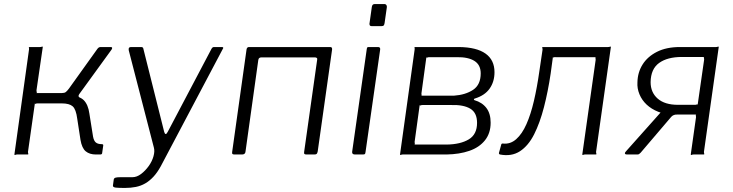

<svg xmlns="http://www.w3.org/2000/svg" viewBox="-20 -762 3616 947"><path d="M51 0 123 -517Q124 -523 122.5 -526.5Q121 -530 125 -530H177Q184 -530 187 -532Q190 -534 191 -530L160 -317Q160 -311 161.5 -307Q163 -303 159 -303H306L319 -290Q371 -290 393 -268Q415 -246 421 -201L439 -88Q443 -67 453 -59Q463 -51 482 -51Q491 -51 489 -43L484 -8Q484 -4 481.5 -2Q479 0 474 0H453Q422 0 403 -15.5Q384 -31 377 -72L361 -176Q355 -223 338.5 -237.5Q322 -252 285 -252H165Q159 -252 156 -250Q153 -248 152 -252L118 -13Q118 -8 119.5 -4Q121 0 117 0H64Q59 0 55.5 2Q52 4 51 0ZM285 -278V-303Q298 -303 304.5 -308Q311 -313 320 -325L459 -519Q463 -525 467 -527.5Q471 -530 476 -530H526Q532 -530 533 -526.5Q534 -523 530 -517L371 -298Q362 -285 375 -280Z M596 165Q568 165 552 163.5Q536 162 537 153L541 124Q542 117 549 114.5Q556 112 574 112H633Q655 112 676 96Q697 80 713.5 57Q730 34 737 9Q744 -16 739 -34L615 -514Q612 -530 626 -530H676Q686 -530 687 -522L790 -111Q793 -101 797.5 -101Q802 -101 808 -113L1022 -519Q1025 -525 1028 -527.5Q1031 -530 1036 -530H1074Q1086 -530 1078 -519L773 58Q756 89 737 109.5Q718 130 696.5 142.5Q675 155 650 160Q625 165 596 165Z M1137 0Q1129 0 1126.5 -2.5Q1124 -5 1125 -12L1196 -518Q1198 -530 1208 -530H1609Q1619 -530 1618 -518L1547 -15Q1545 -6 1542 -3Q1539 0 1530 0H1493Q1484 0 1481.5 -2.5Q1479 -5 1480 -12L1544 -465Q1546 -472 1543 -475.5Q1540 -479 1533 -479H1270Q1263 -479 1259 -476Q1255 -473 1254 -466L1191 -15Q1190 0 1174 0Z M1783 -13Q1782 -4 1779.5 -2Q1777 0 1768 0H1731Q1723 0 1719.5 -3.5Q1716 -7 1717 -14L1789 -520Q1790 -527 1792 -528.5Q1794 -530 1799 -530H1845Q1851 -530 1853.5 -526.5Q1856 -523 1855 -517ZM1877 -649Q1876 -641 1873 -637Q1870 -633 1861 -633H1813Q1806 -633 1803.5 -638Q1801 -643 1803 -650L1814 -728Q1816 -742 1828 -742H1877Q1882 -742 1885.5 -737.5Q1889 -733 1888 -726Z M1953 0 2025 -517Q2026 -523 2024.5 -526.5Q2023 -530 2027 -530H2244Q2331 -529 2375 -497.5Q2419 -466 2419 -406Q2419 -359 2395 -325Q2371 -291 2322 -276Q2318 -275 2317.5 -272Q2317 -269 2320 -268Q2358 -257 2379 -229.5Q2400 -202 2400 -157Q2400 -105 2372 -70Q2344 -35 2295 -18Q2246 -1 2182 0H1966Q1961 0 1957.5 2Q1954 4 1953 0ZM2184 -49Q2251 -50 2292 -74.5Q2333 -99 2333 -156Q2333 -206 2299.5 -226Q2266 -246 2205 -244H2064Q2058 -244 2054.5 -242Q2051 -240 2050 -244L2025 -62Q2025 -57 2026 -53Q2027 -49 2023 -49ZM2218 -290Q2276 -294 2313.5 -319Q2351 -344 2351 -400Q2351 -442 2320 -461.5Q2289 -481 2233 -480H2097Q2091 -480 2087.5 -478Q2084 -476 2083 -480L2059 -304Q2058 -298 2059.5 -294Q2061 -290 2057 -290Z M2446 0Q2440 -2 2441 -8L2452 -48Q2453 -55 2461 -54Q2497 -50 2526 -75.5Q2555 -101 2576.5 -149.5Q2598 -198 2613.5 -264.5Q2629 -331 2640 -409L2656 -517Q2656 -523 2654.5 -526.5Q2653 -530 2657 -530H2979Q2986 -530 2989 -532Q2992 -534 2993 -530L2920 -13Q2920 -8 2921.5 -4Q2923 0 2919 0H2865Q2860 0 2856.5 2Q2853 4 2852 0L2918 -467Q2918 -473 2917 -476.5Q2916 -480 2919 -480H2721Q2715 -481 2711.5 -479Q2708 -477 2707 -480L2696 -399Q2683 -311 2663 -233.5Q2643 -156 2614.5 -99.5Q2586 -43 2544.5 -16Q2503 11 2446 0Z M3387 0 3413 -184Q3413 -190 3412 -193.5Q3411 -197 3414 -197H3304Q3261 -197 3227 -210.5Q3193 -224 3169.5 -246Q3146 -268 3134 -297Q3122 -326 3124 -356Q3125 -405 3149.5 -444Q3174 -483 3220.5 -506.5Q3267 -530 3334 -530H3512Q3518 -530 3521 -532Q3524 -534 3525 -530L3452 -13Q3452 -8 3453.5 -4Q3455 0 3451 0H3401Q3395 0 3391.5 2Q3388 4 3387 0ZM3072 0Q3064 0 3062.5 -4.5Q3061 -9 3067 -15L3264 -236L3321 -197Q3302 -198 3291 -186L3140 -9Q3135 -4 3132 -2Q3129 0 3123 0ZM3324 -245H3408Q3414 -245 3417 -247Q3420 -249 3421 -245L3453 -468Q3453 -474 3451.5 -477.5Q3450 -481 3454 -481H3343Q3272 -481 3231 -451.5Q3190 -422 3189 -357Q3189 -306 3224 -275.5Q3259 -245 3324 -245Z"/></svg>

Font: Libre Franklin Light
Style: Italic
Weight: 300
Italic angle: -8°
Designer: Pablo Impallari, Rodrigo Fuenzalida, Nhung Nguyen
Foundry: Impallari Type
Version: Version 3.000